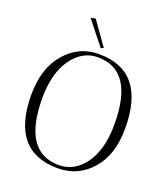

<svg xmlns="http://www.w3.org/2000/svg" viewBox="-161 -1013 992 1135"><g transform="rotate(20 335.0 -445.5)"><path d="M40 -348Q40 -513 124.5 -611Q209 -709 335 -709Q630 -709 630 -348Q630 -182 546 -86.5Q462 9 335 9Q40 9 40 -348ZM108 -350Q108 -11 335 -11Q433 -11 497.5 -101Q562 -191 562 -350Q562 -689 335 -689Q238 -689 173 -598Q108 -507 108 -350ZM348 -753 332 -745 214 -893 244 -900Z"/></g></svg>

Font: Antic Didone
Style: Regular
Weight: 400
Designer: Santiago Orozco
Foundry: Santiago Orozco
Version: Version 2.000